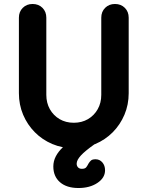

<svg xmlns="http://www.w3.org/2000/svg" viewBox="-20 -730 742 965"><path d="M350.8 15Q293 15 242.8 -6.2Q192.5 -27.5 155 -65.4Q117.5 -103.2 96.2 -153.5Q75 -203.8 75 -261.5V-641.2Q75 -671.2 94.5 -690.6Q114 -710 143.8 -710Q174 -710 193.4 -690.6Q212.8 -671.2 212.8 -641.2V-253.2Q212.8 -213 230.6 -181.2Q248.5 -149.5 279.6 -131.2Q310.8 -113 350.8 -113Q391 -113 422.1 -131.2Q453.2 -149.5 471.1 -181.2Q489 -213 489 -253.2V-641.2Q489 -671.2 508.5 -690.6Q528 -710 557.8 -710Q588 -710 607.4 -690.6Q626.8 -671.2 626.8 -641.2V-261.5Q626.8 -203.8 605.5 -153.5Q584.2 -103.2 546.8 -65.4Q509.2 -27.5 459 -6.2Q408.8 15 350.8 15ZM374.5 215Q315.2 215 281.6 185.9Q248 156.8 248 106.5Q248 80.2 260.4 56Q272.8 31.8 297 9.2Q321.2 -13.2 358 -34.2L454.8 -4.8Q406.8 29.2 386.6 51.4Q366.5 73.5 365.5 90.2Q364.5 102.2 371.5 110.4Q378.5 118.5 391.5 118.5Q407.8 118.5 414 110Q420.2 101.5 425.2 91.5Q430 83.5 437.1 76.9Q444.2 70.2 461.2 70.5Q481.2 70.8 494.6 86.4Q508 102 508 125.8Q508 163.8 469.6 189.4Q431.2 215 374.5 215Z"/></svg>

Font: National Park
Style: Regular
Weight: 400
Designer: Andrea Herstowski, Ben Hoepner
Version: Version 1.009